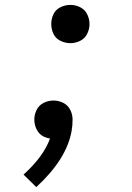

<svg xmlns="http://www.w3.org/2000/svg" viewBox="-20 -558 540 783"><path d="M128 205 76 154Q157 81 184 7Q171 5 158 -1Q139 -11 129.5 -30Q120 -49 120 -70Q120 -91 129.5 -110Q139 -129 158 -138.5Q177 -148 198 -148Q219 -148 238 -138.5Q257 -129 266.5 -110Q276 -91 276 -70Q276 -46 272 -24Q252 91 128 205ZM267 -382Q246 -382 226.5 -391.5Q207 -401 198 -420Q189 -439 189 -460Q189 -481 198 -500Q207 -519 226.5 -528.5Q246 -538 267 -538Q288 -538 307 -528.5Q326 -519 335.5 -500Q345 -481 345 -460Q345 -439 335.5 -420Q326 -401 307 -391.5Q288 -382 267 -382Z"/></svg>

Font: Iosevka SS08
Style: Italic
Weight: 400
Italic angle: -10°
Monospace: yes
Designer: Belleve Invis
Foundry: Belleve Invis
Version: 2.1.0; ttfautohint (v1.8.2)